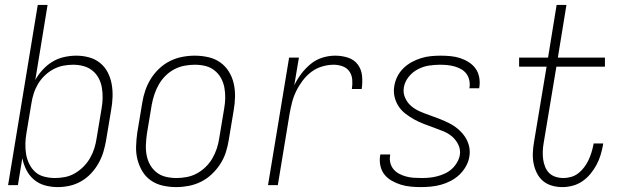

<svg xmlns="http://www.w3.org/2000/svg" viewBox="-20 -755 2540 783"><path d="M216 8Q188 8 163 1Q138 -6 118.5 -22.5Q99 -39 87.5 -62Q76 -85 71 -110L53 0H13L134 -735H174L124 -429Q136 -451 154.5 -471Q173 -491 195 -504Q217 -517 242 -522.5Q267 -528 291 -528Q318 -528 343.5 -521Q369 -514 388.5 -498Q408 -482 419.5 -459.5Q431 -437 435.5 -411.5Q440 -386 439 -359Q438 -332 433 -305L413 -185Q409 -161 402 -137Q395 -113 382.5 -90.5Q370 -68 352 -48.5Q334 -29 311.5 -16Q289 -3 264.5 2.5Q240 8 216 8ZM204 -29Q224 -29 245 -33Q266 -37 285 -48Q304 -59 320 -75Q336 -91 347 -110Q358 -129 364.5 -149.5Q371 -170 374 -191L394 -311Q398 -332 398.5 -354Q399 -376 395.5 -397Q392 -418 382.5 -436Q373 -454 357 -467Q341 -480 320.5 -485.5Q300 -491 278 -491Q258 -491 237.5 -487Q217 -483 197.5 -472.5Q178 -462 162 -446.5Q146 -431 135 -412.5Q124 -394 117.5 -373.5Q111 -353 108 -333L88 -213Q84 -191 83.5 -169Q83 -147 86.5 -126Q90 -105 99.5 -86Q109 -67 124 -53.5Q139 -40 160.5 -34.5Q182 -29 204 -29Z M699 8Q671 8 644 2Q617 -4 595.5 -19Q574 -34 560.5 -56.5Q547 -79 540.5 -105Q534 -131 535 -159Q536 -187 540 -215L560 -335Q564 -361 572.5 -386Q581 -411 595 -433.5Q609 -456 629 -475Q649 -494 673 -506Q697 -518 723 -523Q749 -528 774 -528Q802 -528 829 -522Q856 -516 877.5 -501Q899 -486 913 -463.5Q927 -441 933 -415Q939 -389 938.5 -361Q938 -333 933 -305L913 -185Q909 -159 901 -134Q893 -109 878.5 -86.5Q864 -64 844 -45Q824 -26 800 -14Q776 -2 750 3Q724 8 699 8ZM700 -29Q720 -29 741.5 -33Q763 -37 782.5 -47.5Q802 -58 818.5 -74Q835 -90 846 -109Q857 -128 864 -149Q871 -170 874 -191L894 -311Q898 -333 898.5 -355Q899 -377 895 -398Q891 -419 881 -437Q871 -455 854.5 -468Q838 -481 817.5 -486Q797 -491 774 -491Q754 -491 732.5 -487Q711 -483 691 -472.5Q671 -462 655 -446Q639 -430 628 -411Q617 -392 610 -371Q603 -350 599 -329L579 -209Q576 -187 575 -165Q574 -143 578 -122Q582 -101 592 -83Q602 -65 618.5 -52Q635 -39 656 -34Q677 -29 700 -29Z M1073 0 1159 -520H1199L1180 -407Q1192 -432 1209 -454.5Q1226 -477 1247.5 -494.5Q1269 -512 1295 -520Q1321 -528 1347 -528Q1374 -528 1399 -520Q1424 -512 1439 -492Q1454 -472 1456.5 -445.5Q1459 -419 1455 -392H1415Q1418 -411 1416.5 -430Q1415 -449 1405 -463.5Q1395 -478 1377.5 -484.5Q1360 -491 1341 -491Q1318 -491 1294 -484Q1270 -477 1250 -462Q1230 -447 1214.5 -426.5Q1199 -406 1188 -383.5Q1177 -361 1171 -337.5Q1165 -314 1161 -291L1113 0Z M1696 8Q1675 8 1654.5 6Q1634 4 1614.5 -2Q1595 -8 1577.5 -18Q1560 -28 1548 -43Q1536 -58 1531.5 -78Q1527 -98 1530 -119L1531 -125H1571V-121Q1568 -105 1572 -90Q1576 -75 1585.5 -64Q1595 -53 1608.5 -46Q1622 -39 1637 -35Q1652 -31 1668 -30Q1684 -29 1700 -29Q1716 -29 1731.5 -30.5Q1747 -32 1762.5 -36Q1778 -40 1793.5 -47Q1809 -54 1821.5 -65Q1834 -76 1843 -91Q1852 -106 1855 -121Q1859 -144 1849.5 -164Q1840 -184 1824.5 -197.5Q1809 -211 1788.5 -219.5Q1768 -228 1748 -235Q1728 -242 1707.5 -250Q1687 -258 1669 -268Q1651 -278 1634 -291Q1617 -304 1605.5 -321.5Q1594 -339 1589 -360.5Q1584 -382 1588 -404Q1591 -424 1600.5 -443Q1610 -462 1625.5 -477Q1641 -492 1659.5 -502Q1678 -512 1697.5 -518Q1717 -524 1737 -526Q1757 -528 1777 -528Q1798 -528 1818 -526Q1838 -524 1856.5 -518Q1875 -512 1891.5 -501.5Q1908 -491 1919 -476Q1930 -461 1934 -441Q1938 -421 1935 -401L1934 -395H1894L1895 -399Q1897 -414 1893.5 -429Q1890 -444 1881.5 -455Q1873 -466 1860.5 -473Q1848 -480 1834 -484Q1820 -488 1804.5 -489.5Q1789 -491 1774 -491Q1752 -491 1729 -487.5Q1706 -484 1684 -472.5Q1662 -461 1646.5 -441.5Q1631 -422 1627 -399Q1623 -377 1632 -356.5Q1641 -336 1657 -322.5Q1673 -309 1692.5 -300.5Q1712 -292 1732.5 -285Q1753 -278 1773 -270Q1793 -262 1812 -252.5Q1831 -243 1847 -229.5Q1863 -216 1875 -199Q1887 -182 1892.5 -160.5Q1898 -139 1894 -116Q1891 -96 1880 -76.5Q1869 -57 1853 -42Q1837 -27 1817.5 -17Q1798 -7 1778 -1.5Q1758 4 1737 6Q1716 8 1696 8Z M2274 8Q2251 8 2230.5 2Q2210 -4 2194.5 -17Q2179 -30 2169.5 -49Q2160 -68 2156 -89Q2152 -110 2153 -132.5Q2154 -155 2158 -177L2209 -483H2097V-520H2215L2250 -735H2290L2255 -520H2447V-483H2249L2197 -171Q2194 -154 2193.5 -137.5Q2193 -121 2195 -105.5Q2197 -90 2203 -75Q2209 -60 2219.5 -49.5Q2230 -39 2245.5 -34Q2261 -29 2278 -29Q2293 -29 2309 -33.5Q2325 -38 2338.5 -48.5Q2352 -59 2362.5 -73Q2373 -87 2380 -102Q2387 -117 2392 -133Q2397 -149 2400 -165L2401 -170H2440L2439 -163Q2435 -142 2429 -122Q2423 -102 2412.5 -82.5Q2402 -63 2387.5 -45.5Q2373 -28 2354.5 -15.5Q2336 -3 2315 2.5Q2294 8 2274 8Z"/></svg>

Font: Iosevka Extralight Oblique
Style: Regular
Weight: 200
Italic angle: -9°
Monospace: yes
Designer: Belleve Invis
Foundry: Belleve Invis
Version: Version 32.5.0; ttfautohint (v1.8.4)